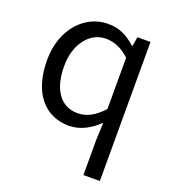

<svg xmlns="http://www.w3.org/2000/svg" viewBox="-141 -665 903 1002"><g transform="rotate(20 310.0 -164.0)"><path d="M436.4 229H527.8V-543.4H455.3L446.4 -491.7H443.6C396 -533.9 351.6 -556.8 288.4 -556.8C164.3 -556.8 52.8 -447.2 52.8 -271C52.8 -89.9 140.7 13.4 276.6 13.4C340.2 13.4 396.7 -20.1 440.6 -62.9L436.4 36.2ZM296.8 -63.7C201.6 -63.7 147.3 -141.4 147.3 -271.8C147.3 -395.7 216.7 -480.1 303.5 -480.1C348.8 -480.1 390.5 -464.4 436.4 -422.9V-137.9C391.3 -88.1 347.2 -63.7 296.8 -63.7Z"/></g></svg>

Font: Source Han Sans JP VF
Style: Regular
Weight: 250
Designer: Ryoko NISHIZUKA 西塚涼子 (kana, bopomofo & ideographs); Paul D. Hunt (Latin, Greek & Cyrillic); Sandoll Communications 산돌커뮤니
Foundry: Adobe
Version: Version 2.004;hotconv 1.0.118;makeotfexe 2.5.65603